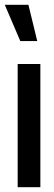

<svg xmlns="http://www.w3.org/2000/svg" viewBox="-34 -784 228 804"><path d="M51 -612 -14 -764H85L122 -612ZM40 0V-516H135V0Z"/></svg>

Font: Stick No Bills SemiBold
Style: Regular
Weight: 600
Designer: Kosala Senevirathne, Siva Puranthara, Lasantha Premarathna, Tharique Azeez
Foundry: mooniak
Version: Version 2.000